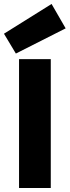

<svg xmlns="http://www.w3.org/2000/svg" viewBox="-46 -948 351 968"><path d="M50 0V-650H210V0ZM34 -678 -26 -778 214 -928 285 -805Z"/></svg>

Font: Braah One
Style: Regular
Weight: 400
Designer: Ashish Kumar
Foundry: Ashish Kumar
Version: Version 1.001; ttfautohint (v1.8.4.7-5d5b);gftools[0.9.29]